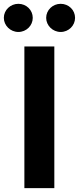

<svg xmlns="http://www.w3.org/2000/svg" viewBox="-62 -966 406 986"><path d="M217 -727.3H63.2V0H217ZM-42.3 -874.3C-42.3 -834.9 -8.5 -801.8 32.3 -801.8C73.5 -801.8 106.2 -834.9 106.2 -874.3C106.2 -914.4 73.5 -946.4 32.3 -946.4C-8.5 -946.4 -42.3 -914.4 -42.3 -874.3ZM175.1 -874.3C175.1 -834.9 208.8 -801.8 249.6 -801.8C290.8 -801.8 323.5 -834.9 323.5 -874.3C323.5 -914.4 290.8 -946.4 249.6 -946.4C208.8 -946.4 175.1 -914.4 175.1 -874.3Z"/></svg>

Font: Margiela Sans
Style: Bold
Weight: 700
Designer: Stefan Endress, Andreas Faust
Version: Version 1.100;FEAKit 1.0